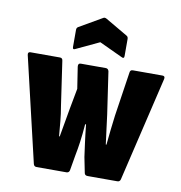

<svg xmlns="http://www.w3.org/2000/svg" viewBox="-80 -780 806 854"><g transform="rotate(10 323.5 -353.0)"><path d="M141 0Q130 0 127 -11L16 -484Q13 -498 26 -498H159Q171 -498 172 -485L201 -286Q207 -252 210 -219Q213 -186 216 -152H219Q225 -185 230.5 -217.5Q236 -250 242 -283L259 -374L244 -471Q242 -487 255 -487H368Q379 -487 382 -475L410 -284Q414 -250 418.5 -217.5Q423 -185 427 -152H430Q433 -186 437 -219.5Q441 -253 445 -286L475 -485Q476 -498 488 -498H622Q635 -498 632 -484L520 -11Q517 0 506 0H372Q359 0 357 -11L343 -81Q339 -111 334.5 -143.5Q330 -176 325 -225H321Q317 -176 312.5 -143.5Q308 -111 302 -81L290 -11Q287 0 276 0ZM222 -548Q208 -540 208 -554V-631Q208 -641 215 -645L317 -704Q324 -709 333 -704L434 -645Q441 -641 441 -631V-554Q441 -540 427 -548L324 -596Z"/></g></svg>

Font: Sofia Sans Condensed Black
Style: Regular
Weight: 900
Designer: Botio Nikoltchev, Ani Petrova
Foundry: lettersoup
Version: Version 4.101